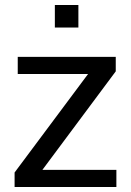

<svg xmlns="http://www.w3.org/2000/svg" viewBox="-20 -743 520 763"><path d="M38 0V-57.5L330 -449H50.5V-517H440V-459.5L148.5 -68H442.5V0ZM198 -633.5V-723H291.5V-633.5Z"/></svg>

Font: Public Sans Thin
Style: Regular
Weight: 400
Version: Version 2.001